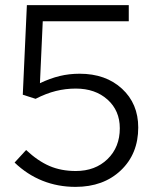

<svg xmlns="http://www.w3.org/2000/svg" viewBox="-20 -720 610 750"><path d="M69 -350 85 -700H483V-637H147L136 -395Q176 -414 213 -423Q250 -432 291 -432Q393 -432 456.5 -373.5Q520 -315 520 -222Q520 -119 452 -54.5Q384 10 275 10Q206 10 146 -14Q86 -38 37 -85L82 -134Q128 -91 173.5 -71.5Q219 -52 276 -52Q352 -52 400 -98.5Q448 -145 448 -219Q448 -288 400 -331Q352 -374 276 -374Q236 -374 198 -364.5Q160 -355 119 -334Z"/></svg>

Font: Red Hat Text
Style: Regular
Weight: 400
Designer: Pentagram / MCKL
Foundry: Pentagram / MCKL
Version: Version 1.005; Red Hat Text